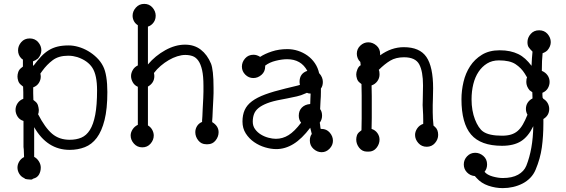

<svg xmlns="http://www.w3.org/2000/svg" viewBox="-20 -757 2917 989"><path d="M176 -456Q164 -446 150 -441V-420Q151 -419 153 -419Q174 -447 192.5 -466.5Q211 -486 231.5 -498.5Q252 -511 276.5 -517Q301 -523 334 -523Q358 -523 384 -515.5Q410 -508 434 -494Q458 -480 478.5 -460Q499 -440 511 -416Q522 -395 527.5 -360.5Q533 -326 533 -283Q533 -196 518.5 -138.5Q504 -81 478.5 -47Q453 -13 417 1Q381 15 339 15Q223 15 156 -102V51Q171 59 180.5 74.5Q190 90 190 106Q190 126 181 142Q172 158 152 163Q147 165 146.5 166.5Q146 168 138 168Q132 168 119.5 166.5Q107 165 106 161Q89 154 79.5 138.5Q70 123 70 106Q70 90 79 75Q88 60 104 52Q103 39 103 26Q103 13 101 0V-134Q81 -140 70.5 -156.5Q60 -173 60 -191Q60 -209 70.5 -225Q81 -241 100 -248Q100 -266 100 -281.5Q100 -297 99 -311L88 -320Q78 -328 74 -340Q70 -352 70 -363Q70 -374 74 -386Q78 -398 88 -406L98 -414V-450L90 -456Q73 -473 73 -498Q73 -521 89.5 -540Q106 -559 133 -559Q160 -559 176.5 -540Q193 -521 193 -498Q193 -476 176 -456ZM190 -363Q190 -345 180 -329.5Q170 -314 151 -307Q151 -293 151 -276.5Q151 -260 152 -242L162 -234Q172 -226 175.5 -214.5Q179 -203 180 -191Q180 -176 176 -169Q212 -99 248.5 -68Q285 -37 339 -37Q373 -37 399 -48Q425 -59 443 -87.5Q461 -116 470.5 -165.5Q480 -215 480 -292Q480 -370 456 -407.5Q432 -445 378 -463Q368 -466 356.5 -468Q345 -470 331 -470Q282 -470 251.5 -447Q221 -424 198 -392L188 -378Q189 -373 189.5 -369Q190 -365 190 -363Z M765 -634Q755 -624 742 -620V-425Q780 -470 831.5 -498.5Q883 -527 933 -527Q981 -527 1014.5 -501Q1048 -475 1067 -429Q1073 -414 1076.5 -383Q1080 -352 1080 -304Q1080 -291 1080 -277.5Q1080 -264 1079 -250L1076 -192Q1075 -167 1074.5 -156.5Q1074 -146 1073.5 -142Q1073 -138 1073 -136.5Q1073 -135 1073 -128Q1106 -108 1106 -76Q1106 -53 1090.5 -33.5Q1075 -14 1050 -14H1042Q1017 -14 1001.5 -33.5Q986 -53 986 -76Q986 -93 995 -107.5Q1004 -122 1021 -129Q1021 -137 1021 -138.5Q1021 -140 1021.5 -144Q1022 -148 1022.5 -158.5Q1023 -169 1024 -194L1027 -252Q1028 -269 1028 -285Q1028 -301 1028 -315Q1028 -365 1021 -396Q1014 -427 1001.5 -444.5Q989 -462 972 -468Q955 -474 934 -474Q915 -474 893 -467Q871 -460 849.5 -447.5Q828 -435 808 -418Q788 -401 773 -381Q774 -376 774.5 -372Q775 -368 775 -365Q775 -330 742 -311V-111Q757 -102 764.5 -87.5Q772 -73 772 -59Q772 -36 755.5 -17Q739 2 713 2Q687 2 670 -17Q653 -36 653 -59Q653 -75 663 -90.5Q673 -106 690 -114V-310Q673 -317 664 -333Q655 -349 655 -365Q655 -381 664 -396.5Q673 -412 690 -420V-627Q676 -636 669.5 -649Q663 -662 663 -676Q663 -699 680 -718Q697 -737 723 -737Q749 -737 765.5 -718Q782 -699 782 -676Q782 -651 765 -634Z M1346 -419V-415Q1346 -388 1327 -371.5Q1308 -355 1285 -355Q1261 -355 1243.5 -372.5Q1226 -390 1226 -414Q1226 -437 1242.5 -456Q1259 -475 1286 -475Q1303 -475 1320 -464Q1344 -480 1380.5 -492Q1417 -504 1460 -504Q1488 -504 1514.5 -495.5Q1541 -487 1563.5 -471Q1586 -455 1602 -431.5Q1618 -408 1624 -379L1626 -378Q1643 -358 1643 -335Q1643 -314 1633 -301V-283Q1633 -270 1632.5 -259Q1632 -248 1631 -237L1629 -195Q1639 -182 1639 -161Q1639 -141 1627 -125Q1629 -117 1629.5 -108.5Q1630 -100 1632 -93H1636Q1662 -93 1678.5 -74Q1695 -55 1695 -32Q1695 -9 1677.5 9Q1660 27 1637 27Q1614 27 1595 10Q1576 -7 1576 -33Q1576 -54 1586 -67L1578 -99Q1535 -42 1492 -15.5Q1449 11 1403 11Q1376 11 1345.5 2Q1315 -7 1289 -25Q1263 -43 1246 -69.5Q1229 -96 1229 -131Q1229 -165 1240.5 -190.5Q1252 -216 1278 -235.5Q1304 -255 1346 -270.5Q1388 -286 1450 -301L1508 -315Q1512 -316 1516 -317Q1520 -318 1525 -320Q1524 -325 1523.5 -329Q1523 -333 1523 -335Q1523 -379 1563 -392Q1531 -452 1459 -452Q1433 -452 1400.5 -444Q1368 -436 1346 -419ZM1580 -275Q1568 -275 1561 -279L1554 -276Q1530 -265 1509 -260.5Q1488 -256 1459 -250L1428 -244Q1384 -236 1356 -225Q1328 -214 1311.5 -200.5Q1295 -187 1288.5 -169.5Q1282 -152 1282 -130Q1282 -108 1294 -91.5Q1306 -75 1324 -64Q1342 -53 1363 -47.5Q1384 -42 1401 -42Q1436 -42 1466.5 -61Q1497 -80 1531 -125Q1519 -140 1519 -161Q1519 -187 1535 -203Q1551 -219 1577 -221L1578 -222Q1578 -240 1579 -251.5Q1580 -263 1580 -275Z M1935 -374Q1935 -354 1923.5 -338.5Q1912 -323 1894 -317Q1895 -289 1895 -262Q1895 -235 1895 -206Q1895 -178 1895 -150Q1895 -122 1894 -93Q1913 -87 1924 -71.5Q1935 -56 1935 -38Q1935 -15 1919.5 4.5Q1904 24 1879 24H1871Q1846 24 1830.5 4.5Q1815 -15 1815 -38Q1815 -49 1818.5 -59.5Q1822 -70 1832 -78L1842 -86Q1843 -117 1843 -147Q1843 -177 1843 -207Q1843 -236 1843 -265.5Q1843 -295 1842 -324L1832 -332Q1823 -339 1819 -351Q1815 -363 1815 -374Q1815 -385 1821 -400Q1827 -415 1838 -421L1836 -438Q1827 -446 1822.5 -457.5Q1818 -469 1818 -480Q1818 -505 1836 -522Q1854 -539 1877 -539Q1900 -539 1919 -522.5Q1938 -506 1938 -480V-472Q1996 -514 2060 -514Q2142 -514 2176.5 -463.5Q2211 -413 2211 -302Q2211 -275 2210 -249.5Q2209 -224 2209 -216Q2209 -208 2209 -178Q2209 -148 2213 -110L2220 -104Q2237 -90 2237 -62Q2237 -39 2220.5 -20Q2204 -1 2178 -1Q2152 -1 2135 -20Q2118 -39 2118 -62Q2118 -79 2129 -95.5Q2140 -112 2160 -119V-140Q2160 -167 2158.5 -186Q2157 -205 2157 -216Q2157 -222 2157.5 -233.5Q2158 -245 2158 -259.5Q2158 -274 2158.5 -289Q2159 -304 2159 -317Q2159 -389 2139.5 -425.5Q2120 -462 2061 -462Q2019 -462 1990 -444.5Q1961 -427 1931 -397Q1935 -390 1935 -374Z M2800 -498Q2790 -488 2775 -483Q2773 -466 2772 -443Q2771 -420 2771 -392Q2790 -384 2800.5 -369Q2811 -354 2811 -335Q2811 -318 2802 -302.5Q2793 -287 2774 -279Q2774 -273 2774 -267Q2774 -261 2775 -254L2779 -248Q2794 -239 2801.5 -225Q2809 -211 2809 -196Q2809 -162 2779 -144V-122Q2779 -55 2771 2.5Q2763 60 2739 117Q2729 141 2711.5 159Q2694 177 2671.5 188.5Q2649 200 2623 206Q2597 212 2570 212Q2532 212 2495.5 199.5Q2459 187 2435 160L2426 150Q2402 148 2385.5 131Q2369 114 2369 90Q2369 66 2386 48Q2403 30 2428 30Q2451 30 2470 46.5Q2489 63 2489 90Q2489 112 2476 128Q2489 144 2517.5 152Q2546 160 2570 160Q2618 160 2648.5 143Q2679 126 2691 97Q2725 12 2727 -107Q2701 -53 2663.5 -29.5Q2626 -6 2566 -6Q2456 -6 2406.5 -64Q2357 -122 2357 -246Q2357 -290 2367.5 -335Q2378 -380 2401.5 -416Q2425 -452 2462.5 -475Q2500 -498 2554 -498Q2583 -498 2606.5 -493Q2630 -488 2649.5 -478.5Q2669 -469 2685.5 -454Q2702 -439 2718 -418Q2719 -438 2720 -456Q2721 -474 2723 -491Q2709 -505 2703 -514Q2697 -523 2697 -540Q2697 -563 2713.5 -582Q2730 -601 2757 -601Q2784 -601 2800.5 -582Q2817 -563 2817 -540Q2817 -518 2800 -498ZM2695 -358 2683 -378Q2665 -407 2635.5 -426.5Q2606 -446 2550 -446Q2515 -446 2489 -430Q2463 -414 2445 -387Q2427 -360 2418 -323.5Q2409 -287 2409 -245Q2409 -216 2413.5 -190Q2418 -164 2426.5 -142Q2435 -120 2446 -103.5Q2457 -87 2469 -79Q2499 -58 2566 -58Q2593 -58 2612.5 -64Q2632 -70 2646.5 -82.5Q2661 -95 2673 -115.5Q2685 -136 2697 -166Q2689 -180 2689 -196Q2689 -214 2698 -228Q2707 -242 2723 -250L2722 -282L2708 -292Q2691 -312 2691 -335Q2691 -351 2695 -358Z"/></svg>

Font: Nelagoney
Style: Regular
Weight: 400
Designer: Kanati
Foundry: Kanati and Michael Everson
Version: Version 2.000